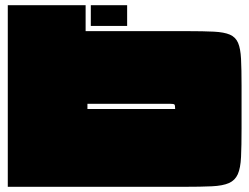

<svg xmlns="http://www.w3.org/2000/svg" viewBox="-20 -720 961 740"><path d="M10 -700H310V-600H701Q764 -600 804 -598Q844 -596 866 -586.5Q888 -577 897.5 -555Q907 -533 909 -493Q911 -453 911 -390V-225Q911 -158 909 -115Q907 -72 896.5 -48.5Q886 -25 862.5 -14.5Q839 -4 796.5 -2Q754 0 686 0H10ZM635 -320H317V-300H655Q655 -314 652.5 -317Q650 -320 635 -320ZM330 -700H470V-620H330Z"/></svg>

Font: Badeen Display
Style: Regular
Weight: 400
Version: Version 1.000; ttfautohint (v1.8.4.7-5d5b)